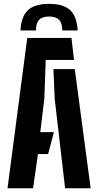

<svg xmlns="http://www.w3.org/2000/svg" viewBox="-20 -1002 522 1022"><path d="M20 0 125 -800H360.5L374 -683H223.5L216 -477L194.5 -298.5H267L236 -182H182L156 0ZM326.5 0 271 -477.5 264.5 -634.5H378L462.5 0ZM241.5 -981.5Q165 -981.5 129 -948.2Q93 -915 89 -840H171.5Q171.5 -878.5 187.8 -896.2Q204 -914 241.5 -914Q278 -914 294.8 -896.2Q311.5 -878.5 311.5 -840H393.5Q389 -915 353.2 -948.2Q317.5 -981.5 241.5 -981.5Z"/></svg>

Font: Big Shoulders Stencil Text ExtraBold
Style: Regular
Weight: 800
Designer: Patric King
Foundry: XO Type Co
Version: Version 1.000